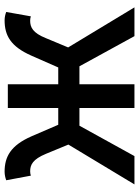

<svg xmlns="http://www.w3.org/2000/svg" viewBox="95 -699 604 834"><g transform="rotate(-90 397.0 -282.0)"><path d="M608 -288 648 -384C671 -442 696 -453 724 -453C732 -453 736 -452 743 -450L762 -557C752 -561 739 -564 726 -564C660 -564 612 -538 572 -447L521 -331H448V-550H345V-331H272L222 -447C182 -538 133 -564 68 -564C55 -564 42 -561 31 -557L51 -450C58 -452 62 -453 70 -453C98 -453 122 -442 146 -384L186 -287L13 0H136L268 -239H345V0H448V-239H526L657 0H782Z"/></g></svg>

Font: Noto Sans T Chinese Medium
Style: Regular
Weight: 500
Designer: Ryoko NISHIZUKA (kana & ideographs); Paul D. Hunt (Latin, Greek & Cyrillic); Wenlong ZHANG (bopomofo); Sandoll Communica
Foundry: Adobe Systems Incorporated
Version: Version 1.000;PS 1;hotconv 1.0.78;makeotf.lib2.5.61930